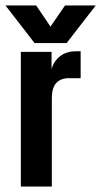

<svg xmlns="http://www.w3.org/2000/svg" viewBox="-33 -680 369 700"><path d="M155 -491V-428Q163 -457 186 -475Q209 -493 243 -493H261V-395H219Q156 -395 156 -323V0H43V-491ZM210 -523H93L-13 -660H99L151 -583L204 -660H316Z"/></svg>

Font: Teko Medium
Style: Regular
Weight: 500
Designer: Manushi Parikh, Jonny Pinhorn
Foundry: Indian Type Foundry
Version: Version 1.106;PS 1.0;hotconv 1.0.78;makeotf.lib2.5.61930; tt